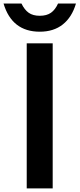

<svg xmlns="http://www.w3.org/2000/svg" viewBox="-54 -1052 444 1072"><path d="M240.2 -810.1V0H95.2V-810.1ZM270 -1032.2H370.1Q347.7 -956.1 296.6 -915.5Q245.6 -875 168 -875Q12.7 -875 -34.2 -1032.2H65.9Q82.5 -997.6 106.2 -980.7Q129.9 -963.9 168 -963.9Q206.5 -963.9 230.5 -980.7Q254.4 -997.6 270 -1032.2Z"/></svg>

Font: Sinkin Sans 600 SemiBold
Style: Regular
Weight: 600
Designer: Keith Bates
Foundry: K-Type
Version: Sinkin Sans (version 1.0)  by Keith Bates   •   © 2014   www